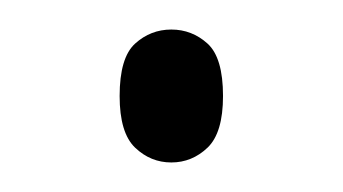

<svg xmlns="http://www.w3.org/2000/svg" viewBox="-20 -104 232 130"><path d="M96 6Q82 6 71.5 -4Q61 -14 61 -39Q61 -65 71.5 -74.5Q82 -84 96 -84Q110 -84 120.5 -74.5Q131 -65 131 -39Q131 -14 120.5 -4Q110 6 96 6Z"/></svg>

Font: Noto Serif Tamil SemiCondensed ExtraLight
Style: Regular
Weight: 200
Width: 4
Designer: Indian Type Foundry, Tom Grace, and the Monotype Design Team
Foundry: Monotype Imaging Inc.
Version: Version 2.004; ttfautohint (v1.8.4.7-5d5b)